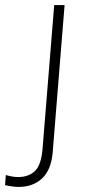

<svg xmlns="http://www.w3.org/2000/svg" viewBox="-106 -520 344 758"><path d="M-35 179Q7 179 32 155Q57 131 62 67L108 -500H149L102 82Q96 151 60 184.5Q24 218 -32 218Q-53 218 -86 211L-83 171Q-56 179 -35 179Z"/></svg>

Font: Muli ExtraLight
Style: Italic
Weight: 275
Italic angle: -4.541°
Designer: Vernon Adams
Foundry: Vernon Adams
Version: Version 2.001